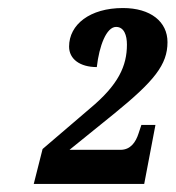

<svg xmlns="http://www.w3.org/2000/svg" viewBox="-20 -844 437 478"><path d="M64 -386H339L367 -533H332L325 -512C318 -490 305 -471 280 -471H153L263 -560C364 -642 397 -683 397 -739C397 -790 355 -824 286 -824C204 -824 152 -783 152 -728C152 -697 179 -677 221 -677C227 -730 245 -777 269 -777C289 -777 296 -756 296 -733C296 -680 275 -633 204 -574L86 -473Z"/></svg>

Font: Noto Serif ExtraCondensed Black
Style: Italic
Weight: 900
Width: 2
Italic angle: -12°
Designer: Monotype Design Team
Foundry: Monotype Imaging Inc.
Version: Version 2.014